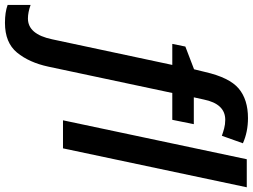

<svg xmlns="http://www.w3.org/2000/svg" viewBox="-256 -660 1045 794"><g transform="rotate(90 267.0 -262.5)"><path d="M-36 240Q46 240 87 190Q128 140 145 61L254 -452H365L383 -541H272L281 -582Q299 -671 365 -671Q384 -671 400.5 -666.5Q417 -662 431 -657L462 -744Q415 -765 358 -765Q281 -765 235.5 -726.5Q190 -688 167 -587L156 -542L62 -506L51 -452H138L32 45Q11 145 -54 145Q-79 145 -110 134V229Q-80 240 -36 240ZM367 0 528 -760H644L483 0Z"/></g></svg>

Font: Noto Sans UI Medium
Style: Italic
Weight: 500
Italic angle: -12°
Designer: Monotype Design Team
Foundry: Monotype Imaging Inc.
Version: Version 1.901